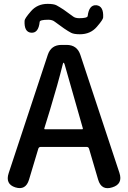

<svg xmlns="http://www.w3.org/2000/svg" viewBox="-20 -969 662 992"><path d="M59 -1Q6 -18 25 -75L227 -686Q244 -737 298 -737H324Q378 -737 395 -686L597 -76Q616 -18 560 -1Q504 17 487 -41L440 -201Q437 -210 427 -210H191Q181 -210 178 -201L130 -41Q113 16 59 -1ZM209 -306Q208 -301 213 -301H404Q409 -301 408 -306L314 -636Q311 -645 308.5 -645Q306 -645 304 -636Q279 -535 238 -400ZM393 -792Q362 -792 347.5 -799.5Q333 -807 311 -822Q289 -837 264 -856Q251 -867 230 -867Q186 -867 185 -856Q179 -797 141 -800Q104 -803 107 -862Q107 -873 140 -911Q173 -949 226 -949Q258 -949 272 -941.5Q286 -934 309 -919Q331 -904 356 -885Q368 -875 389 -875Q431 -875 433 -886Q440 -945 478 -942Q516 -938 513 -879Q513 -868 480 -830Q447 -792 393 -792Z"/></svg>

Font: Resource Han Rounded TW Medium
Style: Regular
Weight: 500
Designer: Cyano Hao (round all glyphs); Ryoko NISHIZUKA 西塚涼子 (kana, bopomofo & ideographs); Paul D. Hunt (Latin, Greek & Cyrillic)
Foundry: Cyano Hao
Version: 0.990